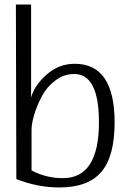

<svg xmlns="http://www.w3.org/2000/svg" viewBox="-20 -814 554 846"><path d="M119 -241V-63Q183 -29 257 -29Q416 -29 416 -275Q416 -488 307 -488Q262 -488 224 -459.5Q186 -431 164.5 -390Q143 -349 131 -309.5Q119 -270 119 -241ZM52 -25 50 -794H117V-384Q131 -437 185 -485Q239 -533 309 -533Q485 -533 485 -275Q485 -125 426.5 -56.5Q368 12 241 12Q146 12 52 -25Z"/></svg>

Font: Afta sans
Style: Regular
Weight: 400
Designer: par.qink
Foundry: Oriol Esparraguera Font
Version: Version 1.000